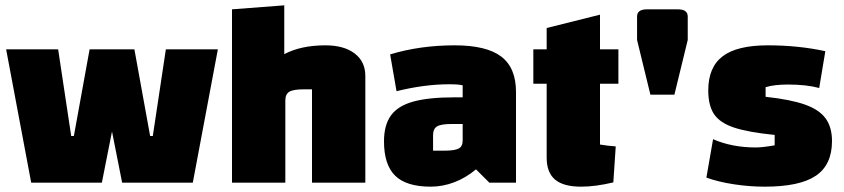

<svg xmlns="http://www.w3.org/2000/svg" viewBox="-20 -685 3165 720"><path d="M797 -500 703 0H438L400 -192L362 0H97L3 -500H198L247 -175H257L316 -500H484L543 -175H553L602 -500Z M850 -650 1046 -665V-482Q1109 -515 1200 -515Q1270 -515 1310 -484.5Q1350 -454 1350 -400V0H1150V-350H1119Q1080 -350 1065 -341Q1050 -332 1050 -308V0H850Z M1915 -340V0H1815L1765 -50Q1727 -18 1683.5 -1.5Q1640 15 1595 15Q1504 15 1462 -26Q1420 -67 1420 -155Q1420 -216 1446 -252Q1472 -288 1529.5 -304Q1587 -320 1685 -320H1715V-365Q1700 -369 1665 -369Q1572 -369 1467 -343L1443 -481Q1555 -515 1685 -515Q1804 -515 1859.5 -473Q1915 -431 1915 -340ZM1715 -158V-220H1673Q1634 -220 1619 -211Q1604 -202 1604 -178V-120H1646Q1685 -120 1700 -128Q1715 -136 1715 -158Z M2230 -371V-143Q2259 -138 2289 -136L2280 -1Q2213 15 2159 15Q2093 15 2061.5 -11.5Q2030 -38 2030 -94V-371H1980V-500H2030V-580L2230 -630V-500H2299V-371Z M2369 -535V-623Q2369 -650 2406 -650H2522Q2559 -650 2559 -623V-535L2509 -330H2419Z M2859 -515Q2974 -515 3075 -493L3052 -355Q3004 -368 2935 -368Q2883 -368 2851 -358V-322Q2944 -312 2998 -293Q3052 -274 3076 -241Q3100 -208 3100 -156Q3100 -67 3039.5 -26Q2979 15 2848 15Q2790 15 2731.5 6Q2673 -3 2629 -19L2654 -163Q2725 -132 2814 -132Q2839 -132 2885 -140V-179Q2786 -189 2733 -206.5Q2680 -224 2658 -256.5Q2636 -289 2636 -346Q2636 -433 2690 -474Q2744 -515 2859 -515Z"/></svg>

Font: Changa Black
Style: Regular
Weight: 900
Designer: Eduardo Rodriguez Tunni
Foundry: Eduardo Rodriguez Tunni
Version: Version 2.001; ttfautohint (v1.5.10-5e6f)